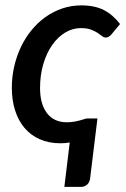

<svg xmlns="http://www.w3.org/2000/svg" viewBox="-20 -538 478 731"><path d="M210.5 7.5Q166 7.5 131.5 -7.8Q97 -23 73.5 -50.8Q50 -78.5 37.5 -117.5Q25 -156.5 25 -204Q25 -245 34 -284.5Q43 -324 59.5 -358.8Q76 -393.5 99.8 -422.8Q123.5 -452 153 -473Q182.5 -494 217 -505.8Q251.5 -517.5 290 -517.5Q341 -517.5 375.8 -499.5Q410.5 -481.5 437 -446.5L403 -405.5Q399 -401.5 394 -398.2Q389 -395 383 -395Q375.5 -395 368.5 -400.5Q361.5 -406 351.5 -412.8Q341.5 -419.5 326.5 -425.2Q311.5 -431 288 -431Q256.5 -431 228.2 -414Q200 -397 178.8 -366.8Q157.5 -336.5 145 -294.5Q132.5 -252.5 132.5 -203Q132.5 -141.5 159 -107Q185.5 -72.5 234 -72.5Q249.5 -72.5 262.2 -74.8Q275 -77 285 -79.8Q295 -82.5 301.8 -84.8Q308.5 -87 311.5 -87H351L323 142Q321 156.5 311.5 165Q302 173.5 289 173.5H225L245.5 4.5Q236 6 226.8 6.8Q217.5 7.5 210.5 7.5Z"/></svg>

Font: Lato Semibold
Style: Italic
Weight: 600
Italic angle: -7°
Designer: Lukasz Dziedzic
Foundry: tyPoland Lukasz Dziedzic
Version: Version 2.006; 2014-01-15